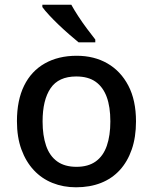

<svg xmlns="http://www.w3.org/2000/svg" viewBox="-20 -786 649 816"><path d="M558 -270Q558 -203 540 -151Q522 -99 489 -63Q456 -27 409 -8.5Q362 10 303 10Q249 10 203 -8.5Q157 -27 123.5 -63Q90 -99 71 -151Q52 -203 52 -271Q52 -360 82.5 -422Q113 -484 170.5 -516.5Q228 -549 306 -549Q380 -549 436.5 -516.5Q493 -484 525.5 -422Q558 -360 558 -270ZM161 -270Q161 -210 176 -166.5Q191 -123 223 -100Q255 -77 305 -77Q355 -77 387 -100Q419 -123 434 -166.5Q449 -210 449 -270Q449 -332 433.5 -374Q418 -416 386.5 -438.5Q355 -461 304 -461Q229 -461 195 -411Q161 -361 161 -270ZM283 -766Q295 -744 313 -716.5Q331 -689 350.5 -663Q370 -637 385 -618V-606H314Q297 -620 274.5 -639.5Q252 -659 229.5 -680.5Q207 -702 188.5 -722Q170 -742 160 -756V-766Z"/></svg>

Font: Noto Sans Thai Medium
Style: Regular
Weight: 500
Designer: Monotype Design Team
Foundry: Monotype Imaging Inc.
Version: Version 2.001